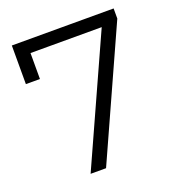

<svg xmlns="http://www.w3.org/2000/svg" viewBox="-128 -805 844 911"><g transform="rotate(-20 294.5 -350.0)"><path d="M175 0 477 -668 499 -636H66L103 -671V-505H32V-700H546V-649L253 0Z"/></g></svg>

Font: MOST Montserrat
Style: Regular
Weight: 400
Designer: Julieta Ulanovsky
Foundry: Julieta Ulanovsky
Version: Version 8.000;March 11, 2024;FontCreator 15.0.0.2926 64-bit